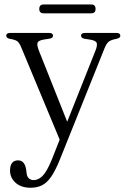

<svg xmlns="http://www.w3.org/2000/svg" viewBox="-20 -618 580 880"><path d="M217 114.5 253.5 22 77.5 -400.5Q69 -421.5 59.5 -428.8Q50 -436 25 -440Q8.5 -443.5 8.5 -454Q8.5 -467 26 -467H205Q223 -467 223 -454.5Q223 -443 205.5 -440.5L182.5 -437Q156.5 -433 152.2 -422.5Q148 -412 159 -384L288 -60L416 -382Q427.5 -410 423.2 -421.2Q419 -432.5 392.5 -436.5L369 -440Q351.5 -443 351.5 -454.5Q351.5 -467 369.5 -467H514Q531.5 -467 531.5 -454Q531.5 -444 514.5 -440Q488.5 -435.5 478 -426.8Q467.5 -418 458 -394L253.5 115.5Q233 166 213.5 193.5Q194 221 171.5 231.8Q149 242.5 120.5 242.5Q76 242.5 51 219.2Q26 196 26 164.5Q26 117 63 117Q78.5 117 87.5 127.8Q96.5 138.5 99.5 157L101.5 172Q103 191 112 199.2Q121 207.5 134 207.5Q156 207.5 175.2 188.2Q194.5 169 217 114.5ZM160 -577Q160 -597.5 180 -597.5H398Q418 -597.5 418 -577Q418 -557 398 -557H180Q160 -557 160 -577Z"/></svg>

Font: Fraunces 9pt Light
Style: Regular
Weight: 300
Version: Version 1.000;[0bf87f6ff]